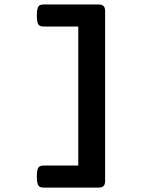

<svg xmlns="http://www.w3.org/2000/svg" viewBox="-20 -661 640 873"><path d="M335.9 -540.5H178.2Q169.9 -540.5 164.1 -542.5Q158.2 -544.4 154.5 -549.8Q150.9 -555.2 149.2 -564.9Q147.5 -574.7 147.5 -590.3Q147.5 -606 149.2 -615.7Q150.9 -625.5 154.5 -631.1Q158.2 -636.7 164.1 -638.7Q169.9 -640.6 178.2 -640.6H427.2Q443.8 -640.6 450.9 -633.5Q458 -626.5 458 -609.9V161.1Q458 177.7 450.9 184.8Q443.8 191.9 427.2 191.9H178.2Q169.9 191.9 164.1 189.9Q158.2 188 154.5 182.4Q150.9 176.8 149.2 167Q147.5 157.2 147.5 141.6Q147.5 126 149.2 116.2Q150.9 106.4 154.5 101.1Q158.2 95.7 164.1 93.8Q169.9 91.8 178.2 91.8H335.9Z"/></svg>

Font: Courier Prime
Style: Bold
Weight: 700
Monospace: yes
Designer: Alan Dague-Greene
Foundry: Quote-Unquote Apps
Version: Version 1.202